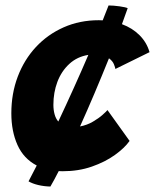

<svg xmlns="http://www.w3.org/2000/svg" viewBox="-20 -676 568 703"><path d="M454.5 -160Q436 -134 400.5 -108.5Q365 -83 316.2 -66Q267.5 -49 209 -49Q202 -49 195 -49.5Q178 -16 164.5 7Q141.5 6.5 120.2 1.5Q99 -3.5 84.5 -12Q98.5 -38.5 114.5 -70Q66.5 -95 44 -145.2Q21.5 -195.5 21.5 -261Q21.5 -333.5 45 -395.5Q68.5 -457.5 111.5 -503.8Q154.5 -550 213.2 -576Q272 -602 342 -602Q349 -602 356 -601.5Q368 -631 377.5 -656Q395 -656 418 -652.8Q441 -649.5 447.5 -646Q437.5 -617.5 426.5 -587.5Q464.5 -573.5 491 -547Q517.5 -520.5 527.5 -485L402.5 -423.5Q402 -428.5 397.2 -440.5Q392.5 -452.5 379 -462.5Q353 -398 326 -334.2Q299 -270.5 273 -213Q299 -218 320.2 -230.5Q341.5 -243 355.2 -255.2Q369 -267.5 373.5 -273ZM175.5 -292.5Q175.5 -273.5 179.8 -257.8Q184 -242 193.5 -231Q222 -291.5 250.2 -354Q278.5 -416.5 303.5 -475Q262.5 -468.5 233.8 -442Q205 -415.5 190.2 -376.5Q175.5 -337.5 175.5 -292.5Z"/></svg>

Font: Grandstander
Style: Bold Italic
Weight: 700
Italic angle: -15°
Designer: Tyler Finck
Foundry: Etcetera Type Co
Version: Version 1.200; ttfautohint (v1.8.3)